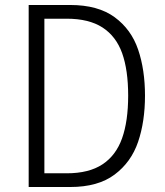

<svg xmlns="http://www.w3.org/2000/svg" viewBox="-20 -750 660 770"><path d="M95 0V-730H158V0ZM247.5 -675H137.5V-730H261.5Q373 -730 439.8 -681Q506.5 -632 534 -551Q561.5 -470 561.5 -366.5Q561.5 -262.5 533.8 -181Q506 -99.5 439.5 -49.8Q373 0 261.5 0H137.5V-55H247.5Q336.5 -55 390.8 -90.8Q445 -126.5 469.5 -195.2Q494 -264 494 -366.5Q494 -469 469.8 -536.8Q445.5 -604.5 391 -639.8Q336.5 -675 247.5 -675Z"/></svg>

Font: Monaspace Neon Var ExtraLight
Style: Regular
Weight: 200
Designer: Riley Cran and the Lettermatic Team
Version: Version 1.200 (Monaspace Neon Var)